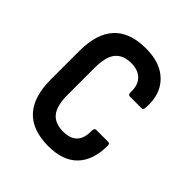

<svg xmlns="http://www.w3.org/2000/svg" viewBox="-147 -595 701 701"><g transform="rotate(45 203.0 -244.5)"><path d="M210 8Q44 8 44 -171V-318Q44 -497 210 -497Q285 -497 325.5 -456.5Q366 -416 362 -347Q362 -331 353 -331H292Q283 -331 283 -343Q285 -380 265.5 -400.5Q246 -421 210 -421Q168 -421 147.5 -396Q127 -371 127 -313V-175Q127 -118 147.5 -93Q168 -68 210 -68Q284 -68 282 -144Q282 -158 291 -158H353Q362 -158 362 -147Q362 -72 323.5 -32Q285 8 210 8Z"/></g></svg>

Font: Sofia Sans Condensed Medium
Style: Regular
Weight: 500
Designer: Botio Nikoltchev, Ani Petrova
Foundry: lettersoup
Version: Version 4.101; ttfautohint (v1.8.4.7-5d5b)